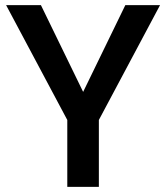

<svg xmlns="http://www.w3.org/2000/svg" viewBox="-20 -731 651 751"><path d="M140.1 -710.9 305.2 -371.6 470.2 -710.9H606L366.7 -261.7V0H243.2V-261.7L3.9 -710.9Z"/></svg>

Font: Vazirmatn UI FD Medium
Style: Regular
Weight: 500
Designer: Saber Rastikerdar
Foundry: Saber Rastikerdar
Version: Version 33.003